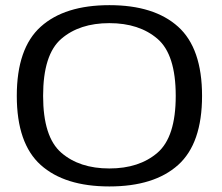

<svg xmlns="http://www.w3.org/2000/svg" viewBox="-20 -700 839 726"><path d="M393.5 5Q224.5 5 134 -76.2Q43.5 -157.5 43.5 -337.5Q43.5 -517.5 134 -599Q224.5 -680.5 393.8 -680.5Q563 -680.5 653.5 -599Q744 -517.5 744 -337.5Q744 -157.5 653.5 -76.2Q563 5 393.5 5ZM393.5 -63Q506.5 -63 575.5 -122.5Q644.5 -182 644.5 -337.5Q644.5 -494 575.5 -553.2Q506.5 -612.5 393.5 -612.5Q280.5 -612.5 211.8 -553.2Q143 -494 143 -337.5Q143 -182 211.8 -122.5Q280.5 -63 393.5 -63Z"/></svg>

Font: Anybody ExtraExpanded
Style: Regular
Weight: 400
Width: 8
Designer: Tyler Finck
Foundry: Etcetera Type Company
Version: Version 1.010; ttfautohint (v1.8.3) -l 8 -r 50 -G 200 -x 14 